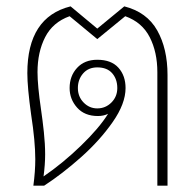

<svg xmlns="http://www.w3.org/2000/svg" viewBox="-20 -584 613 604"><path d="M91 -83Q91 -139 78 -223Q66 -309 66 -354Q66 -530 202 -564L286 -494L371 -564Q442 -546 474.5 -488.5Q507 -431 507 -348V0H475V-357Q475 -420 451 -467Q427 -514 374 -533L286 -461L199 -533Q146 -514 122 -467Q98 -420 98 -357Q98 -315 109 -240Q114 -206 118 -168.5Q122 -131 122 -98Q122 -67 117 -29Q177 -70 234.5 -125.5Q292 -181 320 -226Q306 -219 288 -219Q246 -219 222.5 -245.5Q199 -272 199 -307Q199 -345 222.5 -370.5Q246 -396 286 -396Q330 -396 352.5 -371Q375 -346 375 -307Q375 -258 334.5 -200Q294 -142 235 -89.5Q176 -37 119 0H85Q91 -45 91 -83ZM349 -307Q349 -335 333 -353.5Q317 -372 286 -372Q258 -372 241.5 -353Q225 -334 225 -307Q225 -280 243 -261.5Q261 -243 286 -243Q312 -243 330.5 -261.5Q349 -280 349 -307Z"/></svg>

Font: Taviraj Thin
Style: Regular
Weight: 250
Designer: Katatrad Team
Foundry: CadsonDemak
Version: Version 1.001